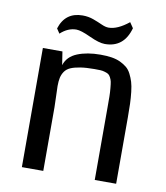

<svg xmlns="http://www.w3.org/2000/svg" viewBox="-81 -782 734 850"><g transform="rotate(10 286.0 -357.5)"><path d="M74.7 0ZM498.5 0H402.3V-324.2Q402.3 -355.5 402.1 -374.3Q401.9 -393.1 400.1 -412.1Q398.4 -431.2 396.5 -440.7Q394.5 -450.2 389.4 -459.7Q384.3 -469.2 378.9 -472.7Q373.5 -476.1 363.3 -479.2Q353 -482.4 342.8 -482.9Q332.5 -483.4 315.4 -483.4Q278.3 -483.4 252.2 -479.2Q226.1 -475.1 209.5 -467.8Q192.9 -460.4 183.8 -447.3Q174.8 -434.1 171.4 -418.7Q168 -403.3 168 -380.9Q168 -368.2 169.4 -336.7Q170.9 -305.2 170.9 -285.6V0H74.7V-535.6H162.6L171.9 -475.6Q184.6 -515.6 228 -533.2Q271.5 -550.8 331.5 -550.8Q359.9 -550.8 381.8 -547.4Q403.8 -543.9 420.9 -535.9Q438 -527.8 450.4 -517.6Q462.9 -507.3 471.4 -490.5Q480 -473.6 485.4 -456.1Q490.7 -438.5 493.7 -412.1Q496.6 -385.7 497.6 -359.6Q498.5 -333.5 498.5 -297.4ZM452.1 -690.9Q427.2 -600.6 341.3 -600.6Q315.4 -600.6 271.5 -621.1Q227.5 -641.6 207 -641.6Q168.9 -641.6 135.7 -610.8L121.6 -631.8Q145.5 -708 223.6 -708Q249.5 -708 272.2 -699.7Q294.9 -691.4 313 -683.1Q331.1 -674.8 345.2 -674.8Q385.3 -674.8 435.5 -715.3Z"/></g></svg>

Font: Coda
Style: Regular
Weight: 400
Designer: vernon adams
Foundry: vernon adams
Version: Version 2.001; ttfautohint (v0.8) -r 50 -G 200 -x